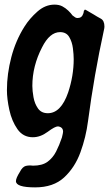

<svg xmlns="http://www.w3.org/2000/svg" viewBox="-20 -583 480 831"><path d="M132 228Q49 228 49 201Q49 188 66 161Q77 139 92 135Q101 133 111 133L123 134Q163 134 186 117Q209 100 223 72.5Q237 45 248 12Q253 -8 253 -13Q253 -33 231 -36Q218 -36 186.5 -12.5Q155 11 122 11Q80 11 55.5 -24Q31 -59 20.5 -107Q10 -155 10 -193Q10 -263 29 -335.5Q48 -408 86 -468Q108 -503 142 -533Q176 -563 216 -563Q236 -563 250 -555.5Q264 -548 275.5 -537Q287 -526 294 -516Q296 -515 299 -512.5Q302 -510 306 -507.5Q310 -505 316 -505Q334 -505 340 -523Q341 -527 342 -529V-532Q343 -533 343 -534V-536Q344 -537 344 -537L346 -540Q346 -541 347 -541Q349 -541 350 -541Q351 -541 386 -520Q400 -511 416 -502.5Q432 -494 432 -468Q432 -462 430 -454Q387 -257 361 -59Q352 11 328 76.5Q304 142 257.5 185Q211 228 132 228ZM187 -93Q244 -93 275 -183Q299 -255 299 -327Q299 -347 295.5 -374.5Q292 -402 279.5 -423Q267 -444 240 -444Q195 -444 162 -378Q120 -297 120 -211Q120 -190 125 -162Q130 -134 144.5 -113.5Q159 -93 187 -93Z"/></svg>

Font: Bangerz
Style: Regular
Weight: 400
Designer: vernon adams
Foundry: Vernon Adams
Version: Version 2.10;February 7, 2025;FontCreator 13.0.0.2683 64-bit